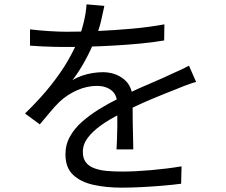

<svg xmlns="http://www.w3.org/2000/svg" viewBox="-20 -818 1040 883"><path d="M460 -791Q454 -761 444.5 -720.5Q435 -680 414 -629Q396 -584 369.5 -536Q343 -488 313 -449Q332 -461 356 -469.5Q380 -478 405.5 -482Q431 -486 452 -486Q510 -486 550 -453.5Q590 -421 590 -359Q590 -340 590 -310.5Q590 -281 590.5 -248.5Q591 -216 592 -185Q593 -154 593 -131H516Q517 -151 518 -178Q519 -205 519.5 -235Q520 -265 519.5 -292Q519 -319 519 -338Q519 -382 492.5 -402.5Q466 -423 426 -423Q379 -423 333.5 -402.5Q288 -382 254 -350Q232 -329 210.5 -302.5Q189 -276 163 -246L95 -296Q167 -366 215 -427Q263 -488 293 -540.5Q323 -593 340 -635Q356 -677 366 -719.5Q376 -762 378 -798ZM118 -683Q158 -678 205 -675Q252 -672 287 -672Q354 -672 431 -675.5Q508 -679 586.5 -686Q665 -693 736 -706L735 -632Q683 -623 624 -617.5Q565 -612 504 -608.5Q443 -605 386.5 -603.5Q330 -602 282 -602Q261 -602 233.5 -602.5Q206 -603 176 -604.5Q146 -606 118 -608ZM882 -441Q869 -438 853.5 -432.5Q838 -427 822.5 -421Q807 -415 793 -409Q741 -389 672 -360Q603 -331 531 -293Q481 -268 443 -240.5Q405 -213 383 -183.5Q361 -154 361 -119Q361 -90 374.5 -72Q388 -54 413 -44.5Q438 -35 470.5 -32Q503 -29 542 -29Q600 -29 674.5 -35.5Q749 -42 815 -53L813 27Q775 32 727.5 36Q680 40 631.5 42.5Q583 45 539 45Q468 45 409.5 32Q351 19 316 -14Q281 -47 281 -108Q281 -153 302 -190.5Q323 -228 358.5 -259Q394 -290 437 -316.5Q480 -343 525 -365Q573 -391 615.5 -410Q658 -429 696 -445Q734 -461 767 -477Q789 -487 809 -496Q829 -505 849 -516Z"/></svg>

Font: Noto Sans JP Thin
Style: Regular
Weight: 400
Version: Version 2.004-H2;hotconv 1.0.118;makeotfexe 2.5.65603